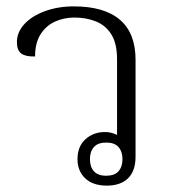

<svg xmlns="http://www.w3.org/2000/svg" viewBox="-20 -575 543 602"><path d="M315 7Q271 7 247 -16Q223 -39 223 -76Q223 -116 248 -138.5Q273 -161 309 -161Q323 -161 336 -156.5Q349 -152 356 -145L347 -141V-389Q347 -438 329.5 -466.5Q312 -495 281.5 -507.5Q251 -520 213 -520Q181 -520 153 -507.5Q125 -495 107.5 -468Q90 -441 90 -398Q61 -397 47 -407Q33 -417 33 -443Q33 -474 56.5 -499.5Q80 -525 121 -540Q162 -555 211 -555Q307 -555 356 -513Q405 -471 405 -388V-84Q405 -39 381.5 -16Q358 7 315 7ZM313 -24Q339 -24 351.5 -38Q364 -52 364 -76Q364 -100 351.5 -114Q339 -128 313 -128Q287 -128 274.5 -114Q262 -100 262 -76Q262 -52 274.5 -38Q287 -24 313 -24Z"/></svg>

Font: Noto Serif Thai Light
Style: Regular
Weight: 300
Version: Version 2.001